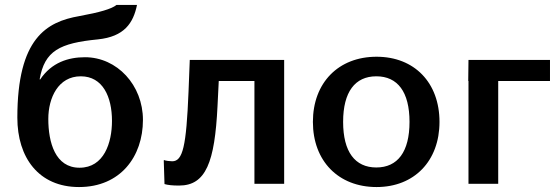

<svg xmlns="http://www.w3.org/2000/svg" viewBox="-20 -742 2250 775"><path d="M175 -262C175 -347 215 -434 306 -434C395 -434 432 -351 432 -254C432 -166 400 -65 301 -65C203 -65 175 -167 175 -262ZM50 -267C50 -106 136 13 299 13C466 13 557 -110 557 -258C557 -398 453 -511 323 -511C256 -511 188 -490 142 -421L140 -422C160 -537 221 -568 375 -583C482 -594 518 -649 533 -722H450C431 -706 382 -692 300 -677C168 -654 50 -588 50 -267Z M641 -94 644 1C658 5 675 7 703 7C811 7 847 -87 858 -314L863 -415H1007V0H1127V-500H746L741 -372C732 -151 718 -91 675 -91C667 -91 648 -93 642 -96Z M1243 -250C1243 -92 1346 13 1500 13C1652 13 1754 -92 1754 -250C1754 -408 1653 -513 1500 -513C1346 -513 1243 -408 1243 -250ZM1365 -250C1365 -371 1413 -434 1499 -434C1585 -434 1633 -371 1633 -250C1633 -129 1585 -66 1499 -66C1413 -66 1365 -129 1365 -250Z M1871 -415V0H1991V-415H2200V-500H1871L1870 -415Z"/></svg>

Font: Perun SemiBold
Style: Regular
Weight: 600
Foundry: Copyright (c) Stefan Peev, Context Ltd, 2016
Version: Version 1.089